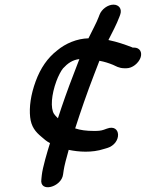

<svg xmlns="http://www.w3.org/2000/svg" viewBox="-20 -644 628 827"><path d="M557.3 -439H551.3C550.4 -439.5 549.1 -440.2 547.9 -440.7C517.1 -452.4 486.5 -463.3 447 -471.6C462.7 -502.8 482.4 -539.2 494.1 -571L497.5 -580C507.1 -606 491.8 -624 468.7 -624C444.4 -624 417.5 -604.3 408.5 -580L405.1 -571C395.4 -544.7 378.3 -515.2 361 -479C312.4 -477.9 262.4 -457.3 225.7 -426.3C184.7 -394.5 154.6 -350.5 134.1 -295C112 -235.4 105.3 -181.9 109.9 -139.2C114.4 -98.5 132.3 -76.2 159.4 -54C170.2 -44.7 180 -35.4 195.4 -27.7C183.5 10.4 163.6 77.1 160 110.4L158.2 127.6C148.8 188.3 245.1 162.4 251.7 107.3L254.3 89.4C256.6 72.6 266.4 34.5 275.9 1.5C318.5 10.4 375.7 14.9 428.3 -2.5L441.2 -6.3C506.7 -25.7 502.1 -112.8 440.6 -90L427 -85.1C414.2 -80.7 403.1 -80 384.6 -80C352.7 -80 325.8 -83.5 303.8 -91C327.6 -164.7 354.7 -243.8 385.7 -323.8C393.8 -345.5 401 -364.5 408.2 -382.2C430.6 -378.1 448.5 -372.2 467.4 -364.5C478 -360.1 491.7 -350 516.4 -350H524.4C550.5 -350 576.5 -372 585.1 -395C593.7 -418.5 582.6 -439 557.3 -439ZM229.5 -134.6C222.2 -141.5 215.5 -149 212.5 -153.7C197.1 -178.1 201.1 -235.6 223.1 -295C230.9 -316.2 243 -339.5 251.5 -349.5C271.2 -371 292.3 -386.2 321.9 -389.5C314.5 -371 305.7 -348.2 297.3 -325.2C272.1 -260.4 248.8 -194.6 229.5 -134.6Z"/></svg>

Font: Just Breathe
Style: BdObl7
Weight: 400
Foundry: Cannot Into Space Fonts
Version: Version 0.72